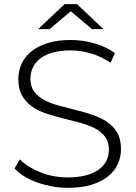

<svg xmlns="http://www.w3.org/2000/svg" viewBox="-20 -897 651 922"><path d="M306 5Q267 5 229.5 -2Q192 -9 158.5 -21Q125 -33 97 -50Q69 -67 50 -88L75 -132Q111 -95 173 -70Q235 -45 306 -45Q357 -45 394.5 -55.5Q432 -66 456 -84Q480 -102 491.5 -126Q503 -150 503 -178Q503 -216 484.5 -240.5Q466 -265 435 -281Q404 -297 365 -307.5Q326 -318 285.5 -328Q245 -338 206 -350.5Q167 -363 136 -384Q105 -405 86.5 -437Q68 -469 68 -518Q68 -555 83 -589Q98 -623 128.5 -648.5Q159 -674 206.5 -689.5Q254 -705 319 -705Q378 -705 434.5 -688.5Q491 -672 532 -642L511 -596Q466 -626 416.5 -640.5Q367 -655 319 -655Q269 -655 232.5 -644.5Q196 -634 172.5 -615.5Q149 -597 137.5 -572Q126 -547 126 -519Q126 -481 144.5 -456.5Q163 -432 194 -416Q225 -400 264 -389.5Q303 -379 343.5 -369Q384 -359 423 -346Q462 -333 493 -312.5Q524 -292 542.5 -260.5Q561 -229 561 -181Q561 -144 546 -110Q531 -76 499.5 -50.5Q468 -25 420 -10Q372 5 306 5ZM218 -757H163L290 -877H350L477 -757H422L320 -843Z"/></svg>

Font: Montserrat-Alt1 Light
Style: Regular
Weight: 300
Designer: Differentunic
Foundry: Differentunic
Version: Version 7.222